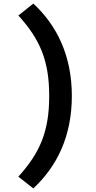

<svg xmlns="http://www.w3.org/2000/svg" viewBox="-20 -855 540 1077"><path d="M167 202C296 81 383 -85 383 -317C383 -547 296 -715 167 -835L83 -768C204 -635 256 -515 256 -317C256 -117 204 2 83 136Z"/></svg>

Font: Noto Sans Mono CJK TC
Style: Bold
Weight: 700
Designer: Ryoko NISHIZUKA 西塚涼子 (kana, bopomofo & ideographs); Paul D. Hunt (Latin, Greek & Cyrillic); Sandoll Communications 산돌커뮤니
Foundry: Adobe
Version: Version 2.004;hotconv 1.0.118;makeotfexe 2.5.65603